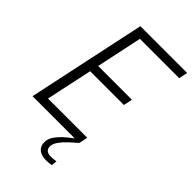

<svg xmlns="http://www.w3.org/2000/svg" viewBox="-281 -827 1126 1126"><g transform="rotate(45 282.0 -264.0)"><path d="M419 -54.5 407.5 0H19.5L176.5 -737.5H564.5L553 -683H227L166.5 -397.5H446.5L435 -342.5H155L93.5 -54.5ZM389 171 385.5 206Q363.5 210 339 210Q303.5 210 281.2 192.8Q259 175.5 259 141Q259 114 277 88Q295 62 320.8 39.2Q346.5 16.5 370 0H407.5Q387 17 361.5 40.5Q336 64 317.8 89.2Q299.5 114.5 299.5 136Q299.5 175 347 175Q357 175 368.8 173.8Q380.5 172.5 389 171Z"/></g></svg>

Font: Epilogue Light
Style: Italic
Weight: 300
Italic angle: -12°
Designer: Tyler Finck
Foundry: Etcetera Type Co
Version: Version 2.111; ttfautohint (v1.8.3)